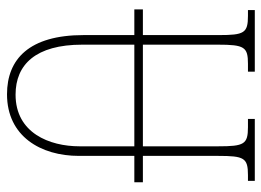

<svg xmlns="http://www.w3.org/2000/svg" viewBox="-122 -632 764 561"><g transform="rotate(90 260.5 -352.0)"><path d="M256 10C379 10 436 -89 436 -200V-362H513V-387H436V-607C436 -683 442 -694 492 -694H509V-714H328V-694H352C402 -694 408 -683 408 -607V-387H111V-606C111 -684 118 -694 167 -694H190V-714H10V-694H27C77 -694 83 -683 83 -609V-387H8V-362H83V-214C83 -55 153 10 256 10ZM111 -210V-362H408V-202C408 -114 369 -15 257 -15C169 -15 111 -74 111 -210Z"/></g></svg>

Font: Noto Serif ExtraCondensed Thin
Style: Regular
Weight: 100
Width: 2
Designer: Monotype Design Team
Foundry: Monotype Imaging Inc.
Version: Version 2.013